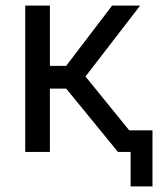

<svg xmlns="http://www.w3.org/2000/svg" viewBox="-20 -542 571 685"><path d="M446 123V0H400V-1L216 -226H158V0H70V-522H158V-307H216L380 -522H480L285 -269L441 -77H524V123Z"/></svg>

Font: Rising Sun
Style: Regular
Weight: 400
Designer: Matt McInerney, Pablo Impallari, Rodrigo Fuenzalida (Raleway font), Stephen Hutchings (Greek), Cristiano Sobral (main ch
Foundry: The Rising Sun Project Authors
Version: Version 4.327; ttfautohint (v1.8.4.7-5d5b-dirty)